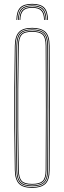

<svg xmlns="http://www.w3.org/2000/svg" viewBox="-20 -946 324 972"><path d="M143 5Q95.8 5 75.8 -16Q55.8 -37 55 -85Q53 -197.5 52.4 -298.5Q51.8 -399.5 52.4 -500.5Q53 -601.5 55 -714Q55.8 -762.8 75.8 -783.9Q95.8 -805 143 -805Q187 -805 209 -785.5Q231 -766 231.2 -714Q232.5 -554.8 232.5 -403.8Q232.5 -252.8 231.2 -85Q231 -33.8 209 -14.4Q187 5 143 5ZM143 1Q186.2 1 206.6 -17.8Q227 -36.5 227.2 -85Q228.5 -242.2 228.5 -394.1Q228.5 -546 227.2 -714Q227 -763.2 206.6 -782.1Q186.2 -801 143 -801Q98 -801 78.9 -781.2Q59.8 -761.5 59 -714Q57 -597.2 56.4 -496.5Q55.8 -395.8 56.4 -296.6Q57 -197.5 59 -85Q59.8 -38.2 79 -18.6Q98.2 1 143 1ZM143 -3Q99.2 -3 81.5 -21.6Q63.8 -40.2 63 -85Q61 -201.2 60.4 -301.9Q59.8 -402.5 60.4 -502Q61 -601.5 63 -714Q63.8 -760 81.5 -778.5Q99.2 -797 143 -797Q184.2 -797 203.6 -779.4Q223 -761.8 223.2 -714Q224.5 -558 224.5 -405Q224.5 -252 223.2 -85Q223 -38 203.5 -20.5Q184 -3 143 -3ZM143 -7Q183 -7 201 -23.4Q219 -39.8 219.2 -85Q220.5 -239.2 220.5 -393Q220.5 -546.8 219.2 -714Q219 -760 201 -776.5Q183 -793 143 -793Q101.2 -793 84.5 -775.6Q67.8 -758.2 67 -713.8Q65 -597 64.4 -496.4Q63.8 -395.8 64.4 -296.8Q65 -197.8 67 -85.2Q67.8 -41.5 84.5 -24.2Q101.2 -7 143 -7ZM143 -11Q102.2 -11 87 -27.5Q71.8 -44 71 -85.2Q69 -201.5 68.4 -302.1Q67.8 -402.8 68.4 -502Q69 -601.2 71 -713.8Q71.8 -755.8 87 -772.4Q102.2 -789 143 -789Q181.8 -789 198.4 -773.5Q215 -758 215.2 -714Q217.5 -412.5 215.2 -85Q215 -42 198.4 -26.5Q181.8 -11 143 -11ZM143 -15Q179.8 -15 195.4 -29.2Q211 -43.5 211.2 -85Q213.5 -385.5 211.2 -714Q211 -756 195.5 -770.5Q180 -785 143 -785Q103.8 -785 89.8 -769.4Q75.8 -753.8 75 -713.8Q73 -597.2 72.4 -496.6Q71.8 -396 72.4 -296.9Q73 -197.8 75 -85.2Q75.8 -46 89.8 -30.5Q103.8 -15 143 -15ZM143 -926.5Q100.8 -926.5 82.2 -907.6Q63.8 -888.8 63 -845.2H67Q67.8 -886.8 85.4 -904.6Q103 -922.5 143 -922.5Q183 -922.5 200.6 -904.6Q218.2 -886.8 219 -845.2H223Q222.2 -888.8 203.8 -907.6Q185.2 -926.5 143 -926.5ZM143 -918.5Q105.2 -918.5 88.5 -901.5Q71.8 -884.5 71 -845.2H75Q75.5 -882.2 91.4 -898.4Q107.2 -914.5 143 -914.5Q178.8 -914.5 194.6 -898.4Q210.5 -882.2 211 -845.2H215Q214.2 -884.5 197.6 -901.5Q181 -918.5 143 -918.5ZM143 -910.5Q109.2 -910.5 94.4 -895.4Q79.5 -880.2 79 -845.2H83Q83.5 -878 97.5 -892.2Q111.5 -906.5 143 -906.5Q174.5 -906.5 188.5 -892.2Q202.5 -878 203 -845.2H207Q206.5 -880.2 191.6 -895.4Q176.8 -910.5 143 -910.5Z"/></svg>

Font: Big Shoulders Inline Display Thin
Style: Regular
Weight: 100
Designer: Patric King
Foundry: XO Type Co
Version: Version 1.000